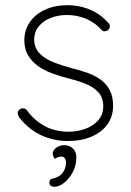

<svg xmlns="http://www.w3.org/2000/svg" viewBox="-20 -535 505 742"><path d="M55 -80Q48 -92 48.5 -99.5Q49 -107 56 -112Q61 -117 69.5 -116.5Q78 -116 84 -109Q110 -72 150.5 -49Q191 -26 246 -26Q279 -26 309.5 -37Q340 -48 359.5 -70Q379 -92 379 -124Q379 -158 360 -178.5Q341 -199 311 -211Q281 -223 248 -231Q213 -240 181.5 -251.5Q150 -263 126 -280.5Q102 -298 88 -322Q74 -346 74 -379Q74 -418 95 -449Q116 -480 154 -497.5Q192 -515 242 -515Q266 -515 293 -509Q320 -503 347 -488.5Q374 -474 397 -448Q405 -442 404.5 -433.5Q404 -425 397 -418Q391 -414 384 -414Q377 -414 372 -420Q346 -449 311.5 -463Q277 -477 238 -477Q205 -477 176.5 -466Q148 -455 130 -433.5Q112 -412 112 -379Q114 -348 133.5 -328Q153 -308 185.5 -295Q218 -282 259 -271Q292 -263 320.5 -252.5Q349 -242 370.5 -226Q392 -210 404.5 -186Q417 -162 417 -126Q417 -84 394.5 -53.5Q372 -23 332.5 -6.5Q293 10 242 10Q190 10 142 -11Q94 -32 55 -80ZM275 73Q275 97 267 117.5Q259 138 245.5 154Q232 170 217.5 178.5Q203 187 189 187Q182 187 176.5 183Q171 179 171 171Q171 157 181.5 155.5Q192 154 206 147Q220 139 227.5 124Q235 109 235 94Q235 83 230.5 76.5Q226 70 218 70Q211 70 204 72.5Q197 75 192 79Q188 74 185.5 68Q183 62 184 56Q185 48 191.5 41Q198 34 208 30Q218 26 228 26Q248 26 261.5 38.5Q275 51 275 73Z"/></svg>

Font: Quicksand Variable Light
Style: Regular
Weight: 300
Designer: Andrew Paglinawan
Foundry: Andrew Paglinawan
Version: Version 3.004